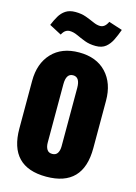

<svg xmlns="http://www.w3.org/2000/svg" viewBox="-139 -1026 776 1099"><g transform="rotate(15 248.5 -476.0)"><path d="M248 1.5Q29.3 1.5 29.3 -225.6V-507.3Q29.3 -610.8 87.4 -672.6Q145.5 -734.4 248 -734.4Q351.1 -734.4 409.2 -672.6Q467.3 -610.8 467.3 -507.3V-225.6Q467.3 1.5 248 1.5ZM248 -133.3Q270 -133.3 279.5 -149.2Q289.1 -165 289.1 -189.5V-535.2Q289.1 -599.1 248 -599.1Q207 -599.1 207 -535.2V-189.5Q207 -165 216.6 -149.2Q226.1 -133.3 248 -133.3ZM328.6 -794.4Q291 -794.4 262.2 -805.7Q233.4 -816.9 209.7 -827.9Q186 -838.9 163.6 -838.9Q150.9 -838.9 139.6 -831.5Q128.4 -824.2 118.7 -805.7L46.4 -843.8Q58.6 -873.5 73 -898.2Q87.4 -922.9 109.9 -937.7Q132.3 -952.6 167 -952.6Q203.1 -952.6 231 -942.4Q258.8 -932.1 281.5 -921.9Q304.2 -911.6 323.2 -911.6Q336.4 -911.6 347.7 -919.9Q358.9 -928.2 368.7 -948.2L449.7 -921.9Q438 -889.2 423.8 -859.9Q409.7 -830.6 387.5 -812.5Q365.2 -794.4 328.6 -794.4Z"/></g></svg>

Font: webenart
Style: Regular
Weight: 400
Designer: Vernon Adams
Foundry: Vernon Adams
Version: Version 2.116; ttfautohint (v1.8.3)